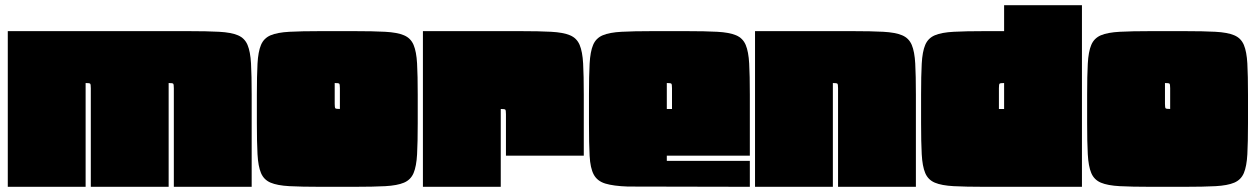

<svg xmlns="http://www.w3.org/2000/svg" viewBox="-20 -720 4840 740"><path d="M310 -400V0H10V-600H705Q778 -600 824.5 -597.5Q871 -595 897 -584Q923 -573 934 -547Q945 -521 947.5 -475Q950 -429 950 -355V0H650V-380Q650 -395 647.5 -397.5Q645 -400 630 -400V0H330V-380Q330 -395 327.5 -397.5Q325 -400 310 -400Z M1345 -600Q1418 -600 1464.5 -597.5Q1511 -595 1537 -584Q1563 -573 1574 -547Q1585 -521 1587.5 -475Q1590 -429 1590 -355V-245Q1590 -172 1587.5 -125.5Q1585 -79 1574 -53Q1563 -27 1537 -16Q1511 -5 1465 -2.5Q1419 0 1345 0H1215Q1142 0 1095.5 -2.5Q1049 -5 1023 -16Q997 -27 986 -53Q975 -79 972.5 -125.5Q970 -172 970 -245V-355Q970 -428 972.5 -474.5Q975 -521 986 -547Q997 -573 1023 -584Q1049 -595 1095.5 -597.5Q1142 -600 1215 -600ZM1270 -400V-320Q1270 -305 1272.5 -302.5Q1275 -300 1290 -300V-380Q1290 -395 1287.5 -397.5Q1285 -400 1270 -400Z M1610 -600H1985Q2058 -600 2104.5 -597.5Q2151 -595 2177 -584Q2203 -573 2214 -547Q2225 -521 2227.5 -475Q2230 -429 2230 -355V-120H1930V-280Q1930 -295 1927.5 -297.5Q1925 -300 1910 -300V0H1610Z M2250 -355Q2250 -428 2252.5 -474.5Q2255 -521 2266 -547Q2277 -573 2303 -584Q2329 -595 2375.5 -597.5Q2422 -600 2495 -600H2625Q2698 -600 2744.5 -597.5Q2791 -595 2817 -584Q2843 -573 2854 -547Q2865 -521 2867.5 -475Q2870 -429 2870 -355V-120H2550V-100H2870V0L2400 -1Q2344 -3 2313 -12.5Q2282 -22 2268.5 -47Q2255 -72 2252.5 -119.5Q2250 -167 2250 -245ZM2550 -400V-300H2570V-380Q2570 -395 2567.5 -397.5Q2565 -400 2550 -400Z M2890 -600H3265Q3338 -600 3384.5 -597.5Q3431 -595 3457 -584Q3483 -573 3494 -547Q3505 -521 3507.5 -475Q3510 -429 3510 -355V0H3210V-380Q3210 -395 3207.5 -397.5Q3205 -400 3190 -400V0H2890Z M3775 0Q3702 0 3655.5 -2.5Q3609 -5 3583 -16Q3557 -27 3546 -53Q3535 -79 3532.5 -125.5Q3530 -172 3530 -245V-355Q3530 -428 3532.5 -474.5Q3535 -521 3546 -547Q3557 -573 3583 -584Q3609 -595 3655.5 -597.5Q3702 -600 3775 -600H3850V-700H4150V0ZM3830 -300H3850V-400Q3835 -400 3832.5 -397.5Q3830 -395 3830 -380Z M4545 -600Q4618 -600 4664.5 -597.5Q4711 -595 4737 -584Q4763 -573 4774 -547Q4785 -521 4787.5 -475Q4790 -429 4790 -355V-245Q4790 -172 4787.5 -125.5Q4785 -79 4774 -53Q4763 -27 4737 -16Q4711 -5 4665 -2.5Q4619 0 4545 0H4415Q4342 0 4295.5 -2.5Q4249 -5 4223 -16Q4197 -27 4186 -53Q4175 -79 4172.5 -125.5Q4170 -172 4170 -245V-355Q4170 -428 4172.5 -474.5Q4175 -521 4186 -547Q4197 -573 4223 -584Q4249 -595 4295.5 -597.5Q4342 -600 4415 -600ZM4470 -400V-320Q4470 -305 4472.5 -302.5Q4475 -300 4490 -300V-380Q4490 -395 4487.5 -397.5Q4485 -400 4470 -400Z"/></svg>

Font: Badeen Display
Style: Regular
Weight: 400
Version: Version 1.000; ttfautohint (v1.8.4.7-5d5b)